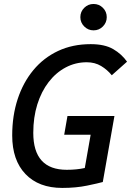

<svg xmlns="http://www.w3.org/2000/svg" viewBox="-20 -922 650 952"><path d="M288.6 9.8Q171.9 9.8 106.2 -59.1Q40.5 -127.9 40.5 -250.5Q40.5 -348.1 67.6 -430.7Q94.7 -513.2 145.5 -574.5Q196.3 -635.7 268.1 -669.4Q339.8 -703.1 429.7 -703.1Q499 -703.1 541.3 -678.5Q583.5 -653.8 609.9 -616.2L534.2 -548.8Q512.2 -576.2 481.4 -594.7Q450.7 -613.3 410.2 -613.3Q354 -613.3 305.7 -587.6Q257.3 -562 221.2 -515.1Q185.1 -468.3 165 -404.3Q145 -340.3 145 -263.2Q145 -80.1 311 -80.1Q360.8 -80.1 400.9 -89.1Q440.9 -98.1 466.8 -104.5L489.7 -19.5Q467.3 -13.2 412.1 -1.7Q356.9 9.8 288.6 9.8ZM388.2 -19.5 445.8 -346.7H547.4L489.7 -19.5ZM298.3 -253.9 314.5 -346.7H544.4L528.3 -253.9ZM443.8 -771.5Q417 -771.5 397.7 -790.8Q378.4 -810.1 378.4 -836.9Q378.4 -864.3 397.7 -883.3Q417 -902.3 443.8 -902.3Q471.2 -902.3 490.2 -883.3Q509.3 -864.3 509.3 -836.9Q509.3 -810.1 490.2 -790.8Q471.2 -771.5 443.8 -771.5Z"/></svg>

Font: Cascadia Code PL
Style: Italic
Weight: 400
Italic angle: -10°
Monospace: yes
Designer: Aaron Bell
Foundry: Saja Typeworks
Version: Version 2404.023